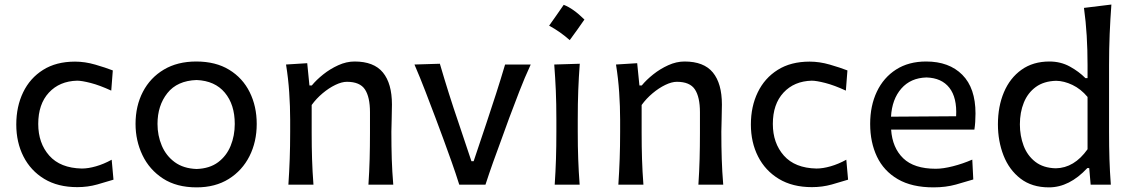

<svg xmlns="http://www.w3.org/2000/svg" viewBox="-20 -809 4952 841"><path d="M318.8 10.7Q233.4 10.7 173.8 -25.4Q114.3 -61.5 82.8 -123.5Q51.3 -185.5 51.3 -263.7Q51.3 -342.3 81.3 -404.5Q111.3 -466.8 168.7 -502.9Q226.1 -539.1 308.6 -539.1Q352.1 -539.1 397.5 -525.9Q442.9 -512.7 474.1 -500.5L467.3 -412.1Q416.5 -435.5 377.2 -445.6Q337.9 -455.6 317.9 -455.6Q240.7 -453.6 194.1 -403.3Q147.5 -353 147.5 -266.1Q147.5 -182.1 195.8 -127.4Q244.1 -72.8 338.4 -70.8Q366.7 -70.8 400.6 -80.6Q434.6 -90.3 469.2 -109.4L477.1 -22Q447.8 -12.7 406 -1Q364.3 10.7 318.8 10.7Z M841.3 11.7Q753.4 11.7 693.8 -27.1Q634.3 -65.9 604 -129.4Q573.7 -192.9 573.7 -266.1Q573.7 -345.2 606 -407Q638.2 -468.8 697.8 -504.2Q757.3 -539.6 839.8 -539.6Q924.8 -539.6 983.9 -503.4Q1043 -467.3 1073.7 -405.3Q1104.5 -343.3 1104.5 -266.1Q1104.5 -188 1072.8 -125Q1041 -62 981.9 -25.1Q922.9 11.7 841.3 11.7ZM841.3 -68.8Q898.4 -70.8 935.3 -98.4Q972.2 -126 990.2 -170.2Q1008.3 -214.4 1008.3 -266.1Q1008.3 -351.1 964.8 -403.1Q921.4 -455.1 841.3 -458.5Q756.3 -455.6 713.1 -401.1Q669.9 -346.7 669.9 -266.1Q669.9 -215.3 688.7 -170.9Q707.5 -126.5 745.6 -98.6Q783.7 -70.8 841.3 -68.8Z M1243.2 0Q1247.1 -58.1 1249 -112.3Q1251 -166.5 1251 -231.9V-284.7Q1251 -342.8 1246.8 -404.3Q1242.7 -465.8 1232.9 -526.4L1325.7 -532.2L1335.4 -434.6H1345.7Q1365.7 -459 1396 -483.2Q1426.3 -507.3 1461.9 -523.4Q1497.6 -539.6 1533.2 -539.6Q1617.7 -539.6 1657.2 -491.5Q1696.8 -443.4 1696.8 -351.1Q1696.8 -316.9 1695.6 -286.4Q1694.3 -255.9 1694.3 -231.9Q1694.3 -166.5 1696 -112.3Q1697.8 -58.1 1702.6 0H1593.8Q1597.7 -58.1 1599.1 -111.8Q1600.6 -165.5 1600.6 -227.5V-317.4Q1600.6 -383.8 1578.6 -417.2Q1556.6 -450.7 1499.5 -450.7Q1477.1 -450.7 1448.7 -437Q1420.4 -423.3 1393.1 -400.4Q1365.7 -377.4 1345.2 -349.1V-227.5Q1345.2 -165.5 1346.9 -111.8Q1348.6 -58.1 1353 0Z M1991.7 0Q1976.1 -49.8 1958 -100.6Q1939.9 -151.4 1922.4 -199.2L1887.7 -292.5Q1865.7 -350.6 1843 -409.7Q1820.3 -468.8 1795.4 -526.4L1906.7 -529.8Q1925.8 -464.4 1946.3 -399.4Q1966.8 -334.5 1989.3 -269L2044.9 -103H2054.7L2110.4 -269Q2132.8 -335.9 2153.3 -399.7Q2173.8 -463.4 2192.4 -526.4H2304.7Q2277.8 -468.3 2254.9 -408.9Q2231.9 -349.6 2210 -291L2175.8 -196.8Q2157.2 -147 2139.9 -98.4Q2122.6 -49.8 2106.4 0Z M2449.2 -787.9Q2491.1 -771.8 2539.9 -723.4Q2524.4 -700.9 2508.5 -678.6Q2492.7 -656.3 2475.5 -633.2Q2434.7 -669.7 2385.3 -696.6Q2401.9 -720.2 2417.5 -742.2Q2433.1 -764.3 2449.2 -787.9ZM2409.7 0Q2413.6 -58.1 2415.3 -112.3Q2417 -166.5 2417 -231.9V-284.7Q2417 -356 2414.6 -412.4Q2412.1 -468.8 2407.7 -526.4L2519.5 -529.8Q2515.1 -470.7 2512.9 -414.1Q2510.7 -357.4 2510.7 -284.7V-231.9Q2510.7 -166.5 2512.7 -112.3Q2514.6 -58.1 2519 0Z M2688.5 0Q2692.4 -58.1 2694.3 -112.3Q2696.3 -166.5 2696.3 -231.9V-284.7Q2696.3 -342.8 2692.1 -404.3Q2688 -465.8 2678.2 -526.4L2771 -532.2L2780.8 -434.6H2791Q2811 -459 2841.3 -483.2Q2871.6 -507.3 2907.2 -523.4Q2942.9 -539.6 2978.5 -539.6Q3063 -539.6 3102.5 -491.5Q3142.1 -443.4 3142.1 -351.1Q3142.1 -316.9 3140.9 -286.4Q3139.6 -255.9 3139.6 -231.9Q3139.6 -166.5 3141.4 -112.3Q3143.1 -58.1 3147.9 0H3039.1Q3043 -58.1 3044.4 -111.8Q3045.9 -165.5 3045.9 -227.5V-317.4Q3045.9 -383.8 3023.9 -417.2Q3002 -450.7 2944.8 -450.7Q2922.4 -450.7 2894 -437Q2865.7 -423.3 2838.4 -400.4Q2811 -377.4 2790.5 -349.1V-227.5Q2790.5 -165.5 2792.2 -111.8Q2793.9 -58.1 2798.3 0Z M3536.6 10.7Q3451.2 10.7 3391.6 -25.4Q3332 -61.5 3300.5 -123.5Q3269 -185.5 3269 -263.7Q3269 -342.3 3299.1 -404.5Q3329.1 -466.8 3386.5 -502.9Q3443.8 -539.1 3526.4 -539.1Q3569.8 -539.1 3615.2 -525.9Q3660.6 -512.7 3691.9 -500.5L3685.1 -412.1Q3634.3 -435.5 3595 -445.6Q3555.7 -455.6 3535.6 -455.6Q3458.5 -453.6 3411.9 -403.3Q3365.2 -353 3365.2 -266.1Q3365.2 -182.1 3413.6 -127.4Q3461.9 -72.8 3556.2 -70.8Q3584.5 -70.8 3618.4 -80.6Q3652.3 -90.3 3687 -109.4L3694.8 -22Q3665.5 -12.7 3623.8 -1Q3582 10.7 3536.6 10.7Z M4069.3 11.7Q3974.1 11.7 3912.6 -24.2Q3851.1 -60.1 3821.3 -122.8Q3791.5 -185.5 3791.5 -266.1Q3791.5 -345.7 3820.8 -407.5Q3850.1 -469.2 3905 -504.4Q3960 -539.6 4036.6 -539.6Q4137.2 -539.6 4195.1 -481.4Q4252.9 -423.3 4252.9 -312Q4252.9 -272.5 4248 -241.2H3883.3Q3888.7 -161.6 3936.3 -115.7Q3983.9 -69.8 4079.1 -69.8Q4110.8 -69.8 4154.1 -80.8Q4197.3 -91.8 4238.8 -109.9L4243.2 -22.9Q4211.9 -13.2 4167.2 -0.7Q4122.6 11.7 4069.3 11.7ZM4168 -299.8Q4172.4 -381.3 4138.4 -424.6Q4104.5 -467.8 4038.1 -469.7Q3968.8 -467.8 3928 -421.1Q3887.2 -374.5 3882.8 -297.9Z M4574.7 11.7Q4500 11.7 4450.2 -26.6Q4400.4 -64.9 4375.7 -127.9Q4351.1 -190.9 4351.1 -264.6Q4351.1 -342.8 4377.4 -405Q4403.8 -467.3 4454.3 -503.4Q4504.9 -539.6 4576.7 -539.6Q4626 -539.6 4666 -517.6Q4706.1 -495.6 4734.4 -466.8H4743.7V-523.9Q4743.7 -590.3 4740 -652.3Q4736.3 -714.4 4728 -774.4L4848.1 -789.1Q4843.3 -725.1 4840.6 -659.7Q4837.9 -594.2 4837.9 -523.9V-231.9Q4837.9 -166.5 4839.6 -112.3Q4841.3 -58.1 4845.7 0H4757.3L4751 -72.8H4742.7Q4664.1 11.7 4574.7 11.7ZM4604.5 -71.8Q4685.5 -73.2 4743.7 -155.3V-384.3Q4714.4 -419.4 4677.5 -437Q4640.6 -454.6 4606 -455.1Q4552.2 -453.6 4517.1 -428Q4481.9 -402.3 4464.6 -359.6Q4447.3 -316.9 4447.3 -264.2Q4447.3 -214.4 4463.6 -170.9Q4480 -127.4 4514.9 -100.3Q4549.8 -73.2 4604.5 -71.8Z"/></svg>

Font: Pinar DS1 Medium
Style: Regular
Weight: 500
Designer: Amin Abedi
Version: Version 3.000